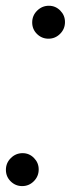

<svg xmlns="http://www.w3.org/2000/svg" viewBox="-49 -622 240 650"><path d="M26 8Q3.5 8 -12.8 -8Q-29 -24 -29 -47Q-29 -70.5 -12.2 -87Q4.5 -103.5 27.5 -103.5Q50 -103.5 66 -87.2Q82 -71 82 -48.5Q82 -25 65.5 -8.5Q49 8 26 8ZM115 -491Q92.5 -491 76.2 -507Q60 -523 60 -546Q60 -569.5 76.8 -586Q93.5 -602.5 116.5 -602.5Q139 -602.5 155 -586.2Q171 -570 171 -547.5Q171 -524 154.5 -507.5Q138 -491 115 -491Z"/></svg>

Font: Anybody UltraCondensed Medium
Style: Italic
Weight: 500
Width: 1
Italic angle: -10°
Designer: Tyler Finck
Foundry: Etcetera Type Company
Version: Version 1.010; ttfautohint (v1.8.3) -l 8 -r 50 -G 200 -x 14 